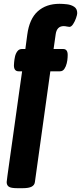

<svg xmlns="http://www.w3.org/2000/svg" viewBox="-20 -780 425 1007"><path d="M71 207Q37 207 26 199Q15 191 15 175Q15 172 19 142Q23 112 30 63Q37 14 45.5 -46.5Q54 -107 63 -171.5Q72 -236 80.5 -297Q89 -358 96 -406H78Q53 -406 53 -437Q53 -439 54 -452.5Q55 -466 58.5 -482.5Q62 -499 71 -511Q80 -523 95 -523H113L123 -598Q134 -681 178 -720.5Q222 -760 292 -760Q310 -760 331.5 -757.5Q353 -755 369 -744.5Q385 -734 385 -711Q385 -703 379 -685.5Q373 -668 363.5 -653.5Q354 -639 344 -639Q339 -639 330.5 -641Q322 -643 314 -643Q278 -643 272 -600L261 -523H311Q335 -523 335 -492Q335 -491 334.5 -478Q334 -465 330 -448Q326 -431 317.5 -418.5Q309 -406 294 -406H244L163 175Q161 191 146 199Q131 207 99 207Z"/></svg>

Font: Asap
Style: Bold
Weight: 700
Designer: Pablo Cosgaya
Foundry: Omnibus-Type
Version: Version 3.001; ttfautohint (v1.8.3)